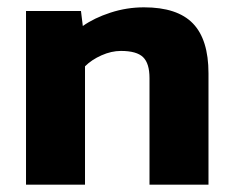

<svg xmlns="http://www.w3.org/2000/svg" viewBox="-20 -504 635 524"><path d="M51 -474H201L206 -433Q237 -455 281.5 -469.5Q326 -484 373 -484Q464 -484 506.5 -440Q549 -396 549 -304V0H388V-291Q388 -331 370.5 -348Q353 -365 310 -365Q284 -365 257 -353Q230 -341 212 -323V0H51Z"/></svg>

Font: Kanit SemiBold
Style: Regular
Weight: 600
Designer: Katatrad Team
Foundry: CadsonDemak
Version: Version 1.030